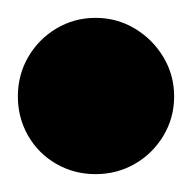

<svg xmlns="http://www.w3.org/2000/svg" viewBox="-57 -1158 215 215"><path d="M-37 -1050Q-37 -1026 -25.5 -1006Q-14 -986 6 -974.5Q26 -963 50 -963Q74 -963 94 -974.5Q114 -986 126 -1006Q138 -1026 138 -1050Q138 -1074 126 -1094Q114 -1114 94 -1126Q74 -1138 50 -1138Q26 -1138 6 -1126Q-14 -1114 -25.5 -1094Q-37 -1074 -37 -1050Z"/></svg>

Font: Linefont
Style: Bold
Weight: 700
Monospace: yes
Version: Version 3.002;gftools[0.9.33]